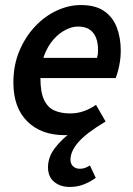

<svg xmlns="http://www.w3.org/2000/svg" viewBox="-20 -523 528 760"><path d="M256 217Q219 217 194.5 197Q170 177 170 139Q170 99 197 63.5Q224 28 265 -2L274 7Q266 9 255.5 10.5Q245 12 236 12Q143 12 88 -42.5Q33 -97 33 -196Q33 -265 56.5 -321Q80 -377 118.5 -418Q157 -459 204.5 -481Q252 -503 300 -503Q358 -503 392.5 -479Q427 -455 442.5 -414Q458 -373 458 -322Q458 -300 455 -280.5Q452 -261 447.5 -244Q443 -227 438 -214H111L120 -294H364Q367 -305 367.5 -311.5Q368 -318 368 -328Q368 -352 360.5 -372.5Q353 -393 335.5 -405.5Q318 -418 288 -418Q266 -418 240 -405Q214 -392 191.5 -366.5Q169 -341 154.5 -302.5Q140 -264 140 -214Q140 -158 154.5 -127.5Q169 -97 195.5 -85.5Q222 -74 258 -74Q287 -74 313 -83.5Q339 -93 360 -108L398 -42Q321 4 290 40Q259 76 259 109Q259 126 269.5 135.5Q280 145 296 145Q308 145 317 141.5Q326 138 336 132L359 181Q337 197 311.5 207Q286 217 256 217Z"/></svg>

Font: Source Sans 3 SemiBold
Style: Italic
Weight: 600
Italic angle: -11°
Designer: Paul D. Hunt
Foundry: Adobe
Version: Version 3.046;hotconv 1.0.118;makeotfexe 2.5.65603